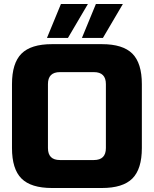

<svg xmlns="http://www.w3.org/2000/svg" viewBox="-20 -931 770 961"><path d="M40 0ZM510 -510Q510 -570 450 -570H280Q220 -570 220 -510V-190Q220 -130 280 -130H450Q510 -130 510 -190ZM690 -190Q690 -85 642.5 -37.5Q595 10 490 10H240Q135 10 87.5 -37.5Q40 -85 40 -190V-510Q40 -615 87.5 -662.5Q135 -710 240 -710H490Q595 -710 642.5 -662.5Q690 -615 690 -510ZM390 -741 460 -911H595L495 -741ZM215 -741 285 -911H420L320 -741Z"/></svg>

Font: Russo One
Style: Regular
Weight: 400
Designer: Jovanny lemonad
Foundry: Jovanny Lemonad
Version: Version 1.001